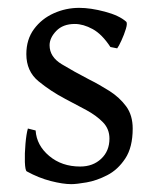

<svg xmlns="http://www.w3.org/2000/svg" viewBox="-20 -451 395 484"><path d="M314.5 -127Q314.5 -79.6 295.7 -51.3Q276.9 -22.9 250.2 -9.3Q223.6 4.4 198.2 8.8Q172.9 13.2 159.7 13.2Q138.7 13.2 108.2 5.4Q77.6 -2.4 47.4 -19Q43.5 -21.5 42.7 -42.5Q42 -63.5 44.2 -88.6Q46.4 -113.8 50.3 -127L69.8 -122.1Q72.3 -84.5 104 -57.9Q135.7 -31.2 182.1 -31.2Q214.4 -31.2 235.1 -50.8Q255.9 -70.3 255.9 -101.6Q255.9 -126 239.5 -142.8Q223.1 -159.7 197.5 -173.6Q171.9 -187.5 144.5 -201.7Q107.4 -221.2 76.9 -246.3Q46.4 -271.5 46.4 -314.5Q46.4 -351.6 65.7 -377.7Q85 -403.8 115.5 -417.5Q146 -431.2 179.7 -431.2Q208.5 -431.2 244.4 -421.6Q280.3 -412.1 297.9 -396.5Q301.8 -393.1 297.4 -378.4Q293 -363.8 286.1 -348.9Q279.3 -334 275.4 -329.1L258.3 -332.5Q237.3 -364.7 213.6 -377.7Q189.9 -390.6 168.5 -390.6Q138.7 -390.6 121.8 -373Q105 -355.5 105 -336.9Q105 -307.6 135.7 -289.1Q166.5 -270.5 204.1 -251Q230.5 -237.8 255.9 -221.7Q281.2 -205.6 297.9 -183.1Q314.5 -160.6 314.5 -127Z"/></svg>

Font: Dai Banna SIL Light
Style: Regular
Weight: 300
Designer: Victor Gaultney
Foundry: SIL International
Version: Version 4.000